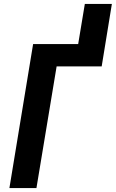

<svg xmlns="http://www.w3.org/2000/svg" viewBox="-20 -960 591 980"><path d="M28 0 149 -735H379L413 -940H551L499 -621H269L166 0Z"/></svg>

Font: Iosevka SS04 Heavy
Style: Italic
Weight: 900
Italic angle: -9°
Monospace: yes
Designer: Belleve Invis
Foundry: Belleve Invis
Version: Version 19.0.0; ttfautohint (v1.8.4)